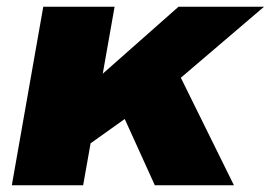

<svg xmlns="http://www.w3.org/2000/svg" viewBox="-20 -548 801 568"><path d="M15 0 108 -528H319L284 -330L508 -528H761L515 -318L672 0H438L349 -196L248 -124L226 0Z"/></svg>

Font: Archivo SemiExpanded Black
Style: Italic
Weight: 900
Width: 6
Italic angle: -10°
Designer: Hector Gatti
Foundry: Omnibus-Type
Version: Version 2.001